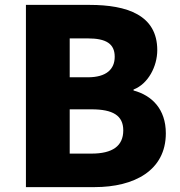

<svg xmlns="http://www.w3.org/2000/svg" viewBox="-20 -765 735 785"><path d="M86 0H367C529 0 658 -68 658 -220C658 -319 601 -375 526 -395V-399C586 -422 623 -494 623 -560C623 -703 500 -745 346 -745H86ZM265 -449V-608H339C414 -608 449 -586 449 -533C449 -482 415 -449 339 -449ZM265 -137V-318H354C441 -318 484 -293 484 -232C484 -168 440 -137 354 -137Z"/></svg>

Font: Noto Sans KR Black
Style: Regular
Weight: 900
Designer: Ryoko NISHIZUKA 西塚涼子 (kana, bopomofo & ideographs); Paul D. Hunt (Latin, Greek & Cyrillic); Sandoll Communications 산돌커뮤니
Foundry: Adobe
Version: Version 2.004;hotconv 1.0.118;makeotfexe 2.5.65603